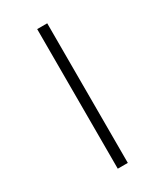

<svg xmlns="http://www.w3.org/2000/svg" viewBox="-244 -896 1039 1209"><g transform="rotate(-30 275.5 -291.5)"><path d="M239 -799H312V216H239Z"/></g></svg>

Font: Noto Sans Sinhala ExtraCondensed
Style: Regular
Weight: 400
Width: 2
Designer: Jelle Bosma - Monotype Design Team
Foundry: Monotype Imaging Inc.
Version: Version 2.006; ttfautohint (v1.8.4.7-5d5b)